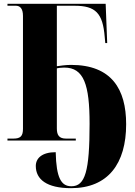

<svg xmlns="http://www.w3.org/2000/svg" viewBox="-20 -734 704 1003"><path d="M351 249C545 249 639 120 639 -85C639 -268 563 -395 351 -395C322 -395 291 -390 277 -388V-704H369C480 -704 517 -665 527 -541L530 -509H540L532 -714H19V-704H63C84 -704 100 -690 100 -651V-61C100 -23 87 -10 50 -10H19V0H376V-10H325C289 -10 277 -28 277 -63V-377C286 -379 298 -381 316 -381C418 -381 448 -292 448 -87C448 161 425 239 353 239C300 239 274 196 271 61C199 61 167 93 167 133C167 203 224 249 351 249Z"/></svg>

Font: Noto Serif Display Condensed Black
Style: Regular
Weight: 900
Width: 3
Designer: Monotype Design Team
Foundry: Monotype Imaging Inc.
Version: Version 2.009